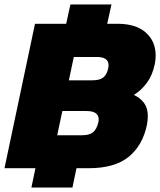

<svg xmlns="http://www.w3.org/2000/svg" viewBox="-36 -750 714 856"><path d="M104 86 122 0H-16L120 -644H259L278 -730H461L442 -644H488Q570 -644 614 -605Q658 -566 658 -502Q658 -493 657 -483.5Q656 -474 654 -464Q644 -415 619 -381Q594 -347 561 -327Q590 -313 606.5 -290.5Q623 -268 623 -232Q623 -223 622 -213.5Q621 -204 619 -193Q600 -102 538 -51Q476 0 358 0H305L287 86ZM271 -392H377Q410 -392 425.5 -405.5Q441 -419 446 -444Q447 -448 447.5 -451.5Q448 -455 448 -459Q448 -496 396 -496H293ZM219 -147H329Q363 -147 379 -160.5Q395 -174 402 -203Q403 -207 403.5 -210.5Q404 -214 404 -217Q404 -255 350 -255H242Z"/></svg>

Font: Kanit ExtraBold
Style: Italic
Weight: 800
Italic angle: -12°
Designer: Katatrad Team
Foundry: CadsonDemak
Version: Version 2.000; ttfautohint (v1.8.3)